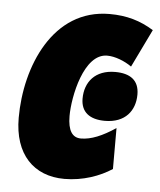

<svg xmlns="http://www.w3.org/2000/svg" viewBox="-46 -603 546 654"><g transform="rotate(5 227.0 -276.5)"><path d="M198 10C261 10 319 -11 360 -38V-178C315 -148 277 -132 242 -132C213 -132 197 -155 197 -205C197 -271 227 -421 307 -421C334 -421 367 -408 391 -391L454 -521C409 -549 362 -563 303 -563C109 -563 25 -359 25 -184C25 -59 93 10 198 10ZM318 -199C388 -199 421 -243 421 -298C421 -347 390 -368 339 -368C271 -368 236 -325 236 -268C236 -222 266 -199 318 -199Z"/></g></svg>

Font: Noto Sans Condensed Black
Style: Italic
Weight: 900
Width: 3
Italic angle: -12°
Designer: Monotype Design Team
Foundry: Monotype Imaging Inc.
Version: Version 2.013